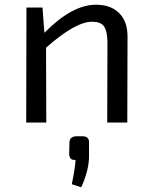

<svg xmlns="http://www.w3.org/2000/svg" viewBox="-20 -519 618 813"><path d="M168 -380Q285 -499 386 -499Q448 -499 483 -465Q520 -430 520 -364L519 0H434L435 -343Q434 -390 419 -409Q405 -427 370 -427Q299 -427 175 -317L176 0H91L92 -487H160ZM329 58Q359 58 357 87V142Q357 201 324 274L284 261Q298 194 300 158Q275 161 273 135L274 84Q275 58 305 58Z"/></svg>

Font: Taylor Sans
Style: Regular
Weight: 400
Italic angle: -8°
Designer: Natanael Gama
Version: Version 1.001 September 8, 2015